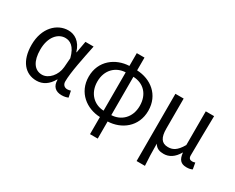

<svg xmlns="http://www.w3.org/2000/svg" viewBox="-116 -1165 2244 1835"><g transform="rotate(30 1006.0 -248.0)"><path d="M261 13C331 13 388 -24 429 -97H433C432 -21 475 13 540 13C572 13 594 6 610 -1L596 -70C585 -66 571 -63 559 -63C529 -63 505 -82 505 -119C505 -218 544 -400 573 -543H483L460 -414H457C426 -518 357 -557 289 -557C164 -557 51 -448 51 -262C51 -84 137 13 261 13ZM279 -63C195 -63 146 -136 146 -263C146 -406 221 -480 299 -480C350 -480 406 -453 436 -335L428 -232C420 -140 351 -63 279 -63Z M1047 -483C1159 -479 1239 -402 1239 -272C1239 -142 1152 -64 1047 -60ZM962 -60C856 -64 771 -143 771 -272C771 -401 856 -479 962 -483ZM1047 -695H962V-554C814 -548 676 -448 676 -272C676 -96 814 5 962 10V199H1047V10C1195 5 1333 -95 1333 -272C1333 -449 1199 -548 1047 -554Z M1476 199H1568C1562 114 1561 66 1560 -41C1586 2 1622 11 1665 11C1724 11 1777 -22 1817 -92H1819C1826 -19 1855 13 1917 13C1946 13 1965 8 1981 0L1969 -69C1956 -65 1946 -63 1937 -63C1913 -63 1897 -75 1897 -106C1897 -237 1901 -396 1903 -543H1811V-171C1760 -82 1716 -66 1667 -66C1596 -66 1567 -115 1567 -210V-543H1476Z"/></g></svg>

Font: Noto Sans CJK SC Regular
Style: Regular
Weight: 400
Designer: Ryoko NISHIZUKA (kana & ideographs); Paul D. Hunt (Latin, Greek & Cyrillic); Wenlong ZHANG (bopomofo); Sandoll Communica
Foundry: Adobe Systems Incorporated
Version: Version 1.004;PS 1.004;hotconv 1.0.82;makeotf.lib2.5.63406